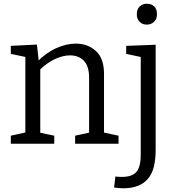

<svg xmlns="http://www.w3.org/2000/svg" viewBox="-20 -771 944 1030"><path d="M38 0V-43L128 -63L116 -48V-478L128 -463L38 -482V-525L178 -532L189 -434L178 -438Q228 -489 282.5 -513Q337 -537 386 -537Q452 -537 495.5 -496.5Q539 -456 538 -371V-48L528 -62L616 -43V0H383V-43L470 -62L458 -47V-354Q458 -416 430 -445Q402 -474 355 -474Q318 -474 274.5 -454Q231 -434 189 -392L196 -408V-47L186 -61L271 -43V0ZM642 239Q630 239 618 238Q606 237 592 235L599 176Q609 177 618 177.5Q627 178 634 178Q689 178 712 151Q735 124 735 59V-476L746 -463L657 -482V-525L815 -531V33Q815 84 805.5 122.5Q796 161 775 186.5Q754 212 721 225.5Q688 239 642 239ZM767 -639Q744 -639 729 -654Q714 -669 714 -695Q714 -722 729.5 -736.5Q745 -751 768 -751Q792 -751 807 -737Q822 -723 822 -695Q822 -668 806 -653.5Q790 -639 767 -639Z"/></svg>

Font: Bitter Thin
Style: Regular
Weight: 400
Version: Version 3.021